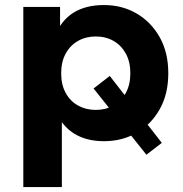

<svg xmlns="http://www.w3.org/2000/svg" viewBox="-20 -566 743 780"><path d="M402.5 7.6Q330.7 7.6 280.9 -23.5Q231.1 -54.6 205.5 -116.2Q179.8 -177.8 179.8 -268.2Q179.8 -360.5 204.3 -421.8Q228.7 -483.1 278.3 -514.3Q327.9 -545.5 402.5 -545.5Q475.9 -545.5 534.7 -511.3Q593.5 -477.1 628.6 -415.1Q663.7 -353.2 663.7 -268.2Q663.7 -183.8 628.6 -121.8Q593.5 -59.8 534.7 -26.1Q475.9 7.6 402.5 7.6ZM74.7 194V-537.9H224V-427.7L221.3 -268.2L231.3 -108V194ZM574.8 62.6 360.1 -206.5 425.9 -257.5 637.4 14.4ZM369 -119.5Q409.7 -119.5 441.2 -137.3Q472.8 -155 491.1 -188.4Q509.5 -221.7 509.5 -268.2Q509.5 -315 491.1 -348.4Q472.8 -381.7 441.2 -399.8Q409.7 -417.8 369 -417.8Q328.7 -417.8 297 -399.8Q265.2 -381.7 246.9 -348.4Q228.5 -315 228.5 -268.2Q228.5 -221.7 246.9 -188.4Q265.2 -155 297 -137.3Q328.7 -119.5 369 -119.5Z"/></svg>

Font: Montserrat Alternates Thin
Style: Regular
Weight: 100
Designer: Julieta Ulanovsky
Foundry: Julieta Ulanovsky
Version: Version 9.000